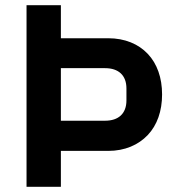

<svg xmlns="http://www.w3.org/2000/svg" viewBox="-20 -718 681 738"><path d="M82 0V-698H214V-571H396C460 -571 512 -549 548 -511C584 -473 603 -419 603 -355C603 -291 584 -237 548 -199C512 -161 460 -138 396 -138H214V0ZM214 -254H384C435 -254 466 -281 466 -332V-378C466 -429 435 -456 384 -456H214Z"/></svg>

Font: Plexus Sans SemiBold
Style: Regular
Weight: 600
Version: Version 2.001;PS 002.001;hotconv 1.0.70;makeotf.lib2.5.58329